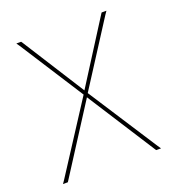

<svg xmlns="http://www.w3.org/2000/svg" viewBox="-128 -814 837 908"><g transform="rotate(-20 290.5 -360.0)"><path d="M281.5 -391.5 481.2 -706 484.2 -710H508.2L497.2 -694L291.9 -374.2L517.2 -26L528.2 -10H504.2L501.2 -14L281.5 -356.8L61.8 -14L58.8 -10H34.8L45.8 -26L271.1 -374.2L65.8 -694L54.8 -710H78.8L81.8 -706Z"/></g></svg>

Font: Nordica Plus
Style: NordicaClassicUltraLightCond
Weight: 300
Version: Version 1.01